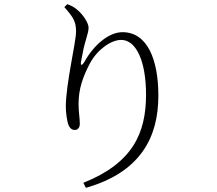

<svg xmlns="http://www.w3.org/2000/svg" viewBox="-20 -827 1040 919"><path d="M288 -793C330 -745 344 -725 344 -676C344 -624 295 -426 295 -315C295 -293 300 -246 309 -226C318 -208 328 -205 339 -205C352 -205 362 -216 362 -234C362 -263 356 -291 356 -329C356 -402 377 -460 410 -523C445 -589 511 -636 560 -636C632 -636 679 -534 679 -374C679 -192 617 -47 379 48L391 72C651 -2 738 -168 738 -369C738 -539 687 -673 566 -673C501 -673 429 -612 384 -531C372 -511 364 -512 368 -533C376 -577 382 -607 392 -639C398 -663 404 -676 404 -695C404 -715 379 -758 345 -784C332 -794 322 -800 302 -807Z"/></svg>

Font: Noto Serif SC Light
Style: Regular
Weight: 300
Designer: Ryoko NISHIZUKA 西塚涼子 (kana & ideographs); Frank Grießhammer (Latin, Greek & Cyrillic); Wenlong ZHANG 张文龙 (bopomofo); San
Foundry: Adobe
Version: Version 2.001;hotconv 1.1.0;makeotfexe 2.6.0